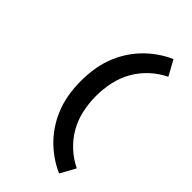

<svg xmlns="http://www.w3.org/2000/svg" viewBox="-295 -935 1189 1189"><g transform="rotate(45 300.0 -340.0)"><path d="M477 161Q429 140 386 109.5Q343 79 307.5 41.5Q272 4 244.5 -41Q217 -86 199.5 -135Q182 -184 174.5 -236Q167 -288 167 -340Q167 -392 174.5 -444Q182 -496 199.5 -545Q217 -594 244.5 -639Q272 -684 307.5 -721.5Q343 -759 386 -789.5Q429 -820 477 -841L532 -741Q476 -714 430.5 -671.5Q385 -629 355 -576Q325 -523 312 -462Q299 -401 299 -340Q299 -279 312 -218Q325 -157 355 -104Q385 -51 430.5 -8.5Q476 34 532 61Z"/></g></svg>

Font: Iosevka Custom XBdEx
Style: Regular
Weight: 800
Width: 7
Monospace: yes
Designer: Belleve Invis
Foundry: Belleve Invis
Version: Version 11.2.4; ttfautohint (v1.8.4)